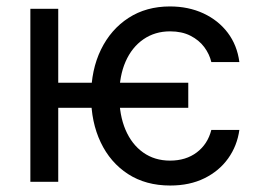

<svg xmlns="http://www.w3.org/2000/svg" viewBox="-20 -570 817 602"><path d="M570.3 -310.5V-231.9H141.1V-310.5ZM162.6 -542.5V0H75.2V-542.5ZM513.7 11.7Q437 11.7 381.3 -24.4Q325.7 -60.5 295.7 -123.8Q265.6 -187 265.6 -268.1Q265.6 -351.1 296.6 -414.6Q327.6 -478 383.1 -513.9Q438.5 -549.8 512.7 -549.8Q570.8 -549.8 617.7 -528.1Q664.6 -506.3 694.1 -467.3Q723.6 -428.2 730.5 -375.5H642.6Q636.7 -400.4 620.4 -422.4Q604 -444.3 577.1 -458Q550.3 -471.7 513.2 -471.7Q465.8 -471.7 429.7 -446.8Q393.6 -421.9 373.8 -377Q354 -332 354 -270.5Q354 -209 373.5 -163.1Q393.1 -117.2 429 -91.8Q464.8 -66.4 513.2 -66.4Q563 -66.4 597.2 -92.3Q631.3 -118.2 642.6 -162.6H730.5Q723.6 -112.8 695.3 -73.2Q667 -33.7 620.8 -11Q574.7 11.7 513.7 11.7Z"/></svg>

Font: Inter 16pt
Style: Regular
Weight: 400
Version: Version 4.001;git-66647c0bb